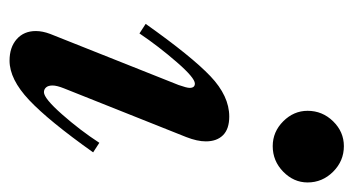

<svg xmlns="http://www.w3.org/2000/svg" viewBox="-189 -543 740 402"><g transform="rotate(90 181.0 -342.0)"><path d="M45 -47Q45 -61 51 -77L158 -346Q164 -363 164 -369Q164 -380 155 -380Q143 -380 110 -342Q77 -304 50 -264L30 -277Q98 -373 139.5 -412.5Q181 -452 224 -452Q250 -452 263 -439Q276 -426 276 -403Q276 -385 267 -362L165 -106Q159 -91 159 -82Q159 -73 163 -68.5Q167 -64 173 -64Q186 -64 219.5 -102Q253 -140 279 -180L299 -167Q233 -74 189.5 -33Q146 8 107 8Q79 8 62 -7Q45 -22 45 -47ZM212 -616Q212 -647 234 -669.5Q256 -692 286 -692Q317 -692 339.5 -669.5Q362 -647 362 -616Q362 -587 339.5 -565Q317 -543 286 -543Q256 -543 234 -565Q212 -587 212 -616Z"/></g></svg>

Font: Ibarra Real Nova
Style: Bold Italic
Weight: 700
Italic angle: -22°
Designer: Jose Maria Ribagorda & Octavio Pardo
Foundry: Octavio Pardo
Version: Version 1.014